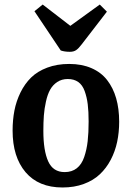

<svg xmlns="http://www.w3.org/2000/svg" viewBox="-20 -807 579 841"><path d="M130.9 -757.8 167 -787.1 288.1 -693.8 417 -787.1 448.2 -755.9 337.9 -612.8Q324.2 -594.7 313.5 -587.4Q302.7 -580.1 286.1 -580.1Q262.7 -580.1 246.1 -585.9ZM35.2 -234.9Q35.2 -281.7 43.2 -323Q51.3 -364.3 69.8 -402.1Q88.4 -439.9 116.2 -467.3Q144 -494.6 186.8 -510.7Q229.5 -526.9 283.2 -526.9Q338.4 -526.9 380.6 -508.5Q422.9 -490.2 449.2 -456.3Q475.6 -422.4 488.8 -376.5Q502 -330.6 502 -273.9Q502 -227.5 493.2 -185.8Q484.4 -144 465.1 -107.2Q445.8 -70.3 417.2 -43.5Q388.7 -16.6 346.9 -1.2Q305.2 14.2 253.9 14.2Q148.9 14.2 92 -52.7Q35.2 -119.6 35.2 -234.9ZM263.2 -53.2Q294.9 -53.2 316.4 -70.1Q337.9 -86.9 348.9 -119.4Q359.9 -151.9 364 -188.5Q368.2 -225.1 368.2 -274.9Q368.2 -318.8 364.3 -350.3Q360.4 -381.8 350.8 -408.2Q341.3 -434.6 322.8 -447.8Q304.2 -460.9 276.9 -460.9Q250.5 -460.9 230.7 -447.8Q210.9 -434.6 199.5 -413.8Q188 -393.1 181.2 -361.8Q174.3 -330.6 172.1 -300.8Q169.9 -271 169.9 -233.9Q169.9 -147 191.2 -100.1Q212.4 -53.2 263.2 -53.2Z"/></svg>

Font: Literata Book
Style: Bold Italic
Weight: 700
Italic angle: -3°
Designer: Latin by Veronika Burian and Jose Scaglione. Greek by Irene Vlachou. Cyrillic by Vera Evstafieva
Foundry: TypeTogether
Version: Version 1.003;PS 001.003;hotconv 1.0.88;makeotf.lib2.5.64775